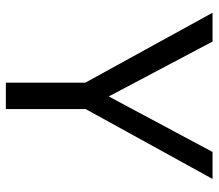

<svg xmlns="http://www.w3.org/2000/svg" viewBox="-64 -664 729 640"><g transform="rotate(90 300.0 -344.5)"><path d="M344 -266V0H256V-265L23 -689H119L302 -343L487 -689H577Z"/></g></svg>

Font: Fira Mono
Style: Regular
Weight: 400
Designer: Carrois Corporate & Edenspiekermann AG
Foundry: Carrois Corporate GbR & Edenspiekermann AG
Version: Version 3.206;PS 003.206;hotconv 1.0.70;makeotf.lib2.5.58329